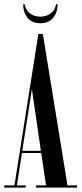

<svg xmlns="http://www.w3.org/2000/svg" viewBox="-22 -856 372 876"><path d="M-2.5 0V-10H44L153 -701H173.5L286 -10H329.5V0H142.5V-10H188L166 -158H78L55 -10H95V0ZM79.5 -168H164.5L123.5 -449ZM162 -750Q123 -750 103.2 -775.5Q83.5 -801 83.5 -836.5H91Q94 -811 114 -795.5Q134 -780 162 -780Q190 -780 210 -795.5Q230 -811 233.5 -836.5H241Q241 -801 221 -775.5Q201 -750 162 -750Z"/></svg>

Font: Imbue 100pt Medium
Style: Regular
Weight: 500
Designer: Tyler Finck
Foundry: Etcetera Type Company
Version: Version 1.102; ttfautohint (v1.8.3)